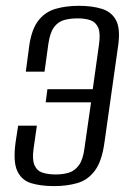

<svg xmlns="http://www.w3.org/2000/svg" viewBox="-20 -619 443 651"><path d="M163.3 12Q118.5 12 86 2.2Q53.5 -7.6 38.7 -39Q23.9 -70.5 32.8 -136.3L41.5 -193H105L94 -115.8Q88.5 -77.8 97 -58.7Q105.4 -39.6 124.6 -33.5Q143.8 -27.5 168.4 -27.5Q193.7 -27.5 213.5 -33.5Q233.4 -39.6 247.4 -58.7Q261.5 -77.8 266.3 -115.8L288.7 -272H135L140.7 -316.5H294.5L315.6 -467.6Q321.2 -505.9 313.1 -524.9Q304.9 -543.8 287 -550.3Q269 -556.7 243.1 -556.7Q217.7 -556.7 197.3 -551Q177 -545.3 163.3 -527Q149.6 -508.8 144 -470.4L131 -376H67.5L79.5 -466.4Q87.9 -521.4 110.8 -550.2Q133.6 -579 168.7 -589.1Q203.8 -599.3 247.8 -599.3Q292.2 -599.3 325.1 -589.1Q358 -579 373.3 -550.6Q388.6 -522.1 380.9 -466.4L334.2 -136Q325.4 -71.9 301.5 -40.1Q277.6 -8.3 242.2 1.8Q206.9 12 163.3 12Z"/></svg>

Font: Alumni Sans Thin
Style: Italic
Weight: 100
Italic angle: -8°
Designer: Robert E. Leuschke
Foundry: Robert E. Leuschke
Version: Version 1.016